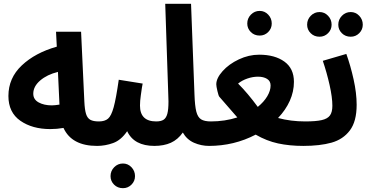

<svg xmlns="http://www.w3.org/2000/svg" viewBox="-20 -758 1940 1004"><path d="M559 -61Q559 -31 540 -13Q521 5 488 5Q355 5 312 -89Q278 -83 243 -83Q149 -83 86.5 -126.5Q24 -170 24 -256Q24 -350 94 -416Q164 -482 277 -514L273 -592H404L421 -228Q423 -184 430 -162Q437 -140 452.5 -131.5Q468 -123 497 -123Q527 -123 543 -105.5Q559 -88 559 -61ZM251 -207Q265 -207 291 -211L283 -382Q226 -368 190 -337Q154 -306 154 -268Q154 -238 182 -222.5Q210 -207 251 -207Z M858 -61Q858 -30 840 -12.5Q822 5 788 5Q681 5 645 -72Q613 -25 571.5 -10Q530 5 487 5L497 -123Q528 -123 545 -137.5Q562 -152 574.5 -197.5Q587 -243 601 -341L726 -321Q724 -307 722 -299Q721 -291 716.5 -260.5Q712 -230 712 -206Q712 -123 797 -123Q826 -123 842 -105.5Q858 -88 858 -61ZM558 163Q558 136 577 116.5Q596 97 623 97Q649 97 667.5 116.5Q686 136 686 163Q686 189 667.5 207.5Q649 226 623 226Q595 226 576.5 207.5Q558 189 558 163Z M1144 -61Q1144 -31 1125.5 -13Q1107 5 1074 5Q1032 5 994.5 -11.5Q957 -28 936 -65Q910 -28 873.5 -11.5Q837 5 786 5L796 -123Q822 -123 835.5 -132Q849 -141 855 -163Q861 -185 861 -227L860 -261L844 -738H979L997 -263Q999 -204 1006.5 -174.5Q1014 -145 1031.5 -134Q1049 -123 1083 -123Q1112 -123 1128 -105.5Q1144 -88 1144 -61Z M1637 -60Q1637 -30 1618 -12.5Q1599 5 1567 5Q1494 5 1434 -8Q1374 -21 1317 -54Q1204 5 1072 5L1082 -123Q1156 -123 1221 -144Q1154 -222 1127 -252Q1123 -256 1117 -281.5Q1111 -307 1111 -317Q1111 -349 1144 -386Q1177 -423 1229 -447.5Q1281 -472 1335 -472Q1417 -472 1467 -436Q1517 -400 1517 -330Q1517 -279 1495.5 -231Q1474 -183 1434 -141Q1500 -123 1577 -123Q1605 -123 1621 -105.5Q1637 -88 1637 -60ZM1328 -199Q1360 -225 1377.5 -254.5Q1395 -284 1395 -311Q1395 -334 1376.5 -345.5Q1358 -357 1329 -357Q1302 -357 1274 -347.5Q1246 -338 1225 -321Q1276 -270 1328 -199ZM1273 -635Q1273 -662 1292 -681.5Q1311 -701 1338 -701Q1364 -701 1382.5 -681.5Q1401 -662 1401 -635Q1401 -609 1382.5 -590.5Q1364 -572 1338 -572Q1310 -572 1291.5 -590.5Q1273 -609 1273 -635Z M1575 -123Q1632 -123 1662.5 -130Q1693 -137 1705.5 -154.5Q1718 -172 1718 -205Q1718 -249 1703.5 -313.5Q1689 -378 1668 -440L1791 -476Q1813 -415 1829 -343Q1845 -271 1845 -210Q1845 -123 1809.5 -76Q1774 -29 1713.5 -12Q1653 5 1565 5ZM1586 -629Q1586 -656 1605 -675.5Q1624 -695 1651 -695Q1677 -695 1695.5 -675.5Q1714 -656 1714 -629Q1714 -603 1695.5 -584.5Q1677 -566 1651 -566Q1623 -566 1604.5 -584.5Q1586 -603 1586 -629ZM1749 -629Q1749 -656 1768 -675.5Q1787 -695 1814 -695Q1840 -695 1858.5 -675.5Q1877 -656 1877 -629Q1877 -603 1858.5 -584.5Q1840 -566 1814 -566Q1786 -566 1767.5 -584.5Q1749 -603 1749 -629Z"/></svg>

Font: Noto Sans Arabic Cond
Style: Bold
Weight: 700
Width: 3
Designer: Nadine Chahine
Foundry: Monotype Imaging Inc.
Version: Version 1.001